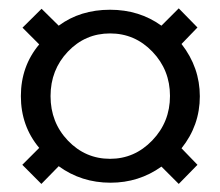

<svg xmlns="http://www.w3.org/2000/svg" viewBox="-20 -562 540 471"><path d="M251 -113.8Q179.7 -113.8 124 -154.3L81.5 -110.8L34.7 -157.7L76.2 -199.2Q31.2 -252.9 31.2 -326.2Q31.2 -399.4 76.2 -453.1L35.2 -494.1L82 -540.5L124 -499Q176.8 -538.1 250 -538.1Q321.8 -538.1 376 -499L418.5 -541.5L464.4 -494.6L425.3 -454.1Q470.2 -396.5 470.2 -325.7Q470.2 -254.4 425.3 -198.2L464.4 -157.7L418.5 -110.8L376 -153.3Q320.8 -113.8 251 -113.8ZM250 -172.4Q310.1 -172.4 353.5 -217.5Q397 -262.7 397 -326.7Q397 -390.1 354 -435.1Q311 -480 250 -480Q189 -480 146.5 -435.3Q104 -390.6 104 -326.2Q104 -261.7 146.7 -217Q189.5 -172.4 250 -172.4Z"/></svg>

Font: Elstob 10pt
Style: Bold
Weight: 700
Designer: Peter S. Baker
Version: Version 1.015